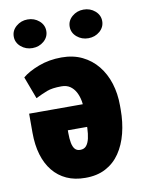

<svg xmlns="http://www.w3.org/2000/svg" viewBox="-84 -790 636 857"><g transform="rotate(-10 234.0 -361.5)"><path d="M220.7 -538.6Q273.4 -538.6 314.2 -518.8Q355 -499 383.3 -464.1Q411.6 -429.2 426.3 -382.6Q440.9 -335.9 440.9 -282.2V-263.7Q440.9 -206.1 428.2 -156.2Q415.5 -106.4 390.1 -69.1Q364.7 -31.7 325.4 -11Q286.1 9.8 232.4 9.3Q185.5 9.3 148.9 -7.3Q112.3 -23.9 86.9 -55.2Q61.5 -86.4 48.3 -130.6Q35.2 -174.8 35.2 -230V-316.4H381.3V-213.4H192.4V-200.7Q192.4 -174.8 196 -156Q199.7 -137.2 208.3 -127.4Q216.8 -117.7 232.4 -117.7Q250 -117.7 259.8 -129.4Q269.5 -141.1 274.2 -161.4Q278.8 -181.6 279.8 -208Q280.8 -234.4 280.8 -263.7V-282.2Q280.8 -308.1 276.4 -331.3Q272 -354.5 262.2 -372.6Q252.4 -390.6 236.8 -401.1Q221.2 -411.6 198.2 -411.6Q155.8 -411.6 132.1 -402.3Q108.4 -393.1 79.6 -378.9L42 -479.5Q68.8 -502.4 116.5 -520.5Q164.1 -538.6 220.7 -538.6ZM27.3 -667Q27.3 -694.3 49.3 -713.1Q71.3 -731.9 101.1 -731.9Q131.3 -731.9 153.1 -713.1Q174.8 -694.3 174.8 -667Q174.8 -639.6 153.1 -620.8Q131.3 -602.1 101.1 -602.1Q71.3 -602.1 49.3 -620.8Q27.3 -639.6 27.3 -667ZM280.8 -667Q280.8 -694.3 302.7 -713.1Q324.7 -731.9 354.5 -731.9Q384.8 -731.9 406.5 -713.1Q428.2 -694.3 428.2 -667Q428.2 -639.6 406.5 -620.8Q384.8 -602.1 354.5 -602.1Q324.7 -602.1 302.7 -620.8Q280.8 -639.6 280.8 -667Z"/></g></svg>

Font: Roboto Condensed Black
Style: Regular
Weight: 900
Designer: Christian Robertson
Foundry: Google
Version: Version 3.008; 2023